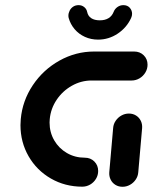

<svg xmlns="http://www.w3.org/2000/svg" viewBox="-20 -716 586 736"><path d="M356.3 -60.7Q356.3 -44.4 348 -30.6Q339.6 -16.7 325.6 -8.5Q311.5 -0.4 295.6 -0.4Q229.3 -0.4 175 -31.7Q120.7 -63 89.6 -117Q58.5 -171.1 58.5 -236.3Q58.5 -247.8 59.6 -259.3Q65.9 -329.6 105.7 -389.3Q145.6 -448.9 208 -483.7Q270.4 -518.5 340.7 -518.5H494.4Q516.3 -518.5 530.9 -504.1Q545.6 -489.6 545.6 -468.1Q545.6 -451.9 537.2 -438Q528.9 -424.1 514.8 -415.7Q500.7 -407.4 484.8 -407.4H331.1Q291.1 -407.4 255.6 -387.4Q220 -367.4 197.2 -333.5Q174.4 -299.6 170.7 -259.3Q170 -250.4 170 -246.3Q170 -208.9 187.8 -178.1Q205.6 -147.4 236.5 -129.4Q267.4 -111.5 305.2 -111.5Q327 -111.5 341.7 -96.9Q356.3 -82.2 356.3 -60.7ZM449.6 0Q434.4 0 422.4 -7.4Q410.4 -14.8 404.1 -27.6Q397.8 -40.4 398.9 -55.6L413.7 -225.2Q414.8 -240.4 423.5 -253.1Q432.2 -265.9 445.6 -273.3Q458.9 -280.7 474.1 -280.7Q489.3 -280.7 501.3 -273.3Q513.3 -265.9 519.6 -253.1Q525.9 -240.4 524.8 -225.2L510 -55.6Q508.9 -40.4 500.2 -27.6Q491.5 -14.8 478.1 -7.4Q464.8 0 449.6 0ZM243.3 -647Q242.2 -651.1 242.2 -655.9Q242.2 -665.6 246.9 -675Q251.5 -684.4 260.4 -690.4Q269.3 -696.3 281.5 -696.3Q293.7 -696.3 302.8 -688.9Q311.9 -681.5 314.1 -670.4Q317.4 -654.4 329.8 -646.3Q342.2 -638.1 362.6 -638.1Q382.6 -638.1 395.9 -646.3Q409.3 -654.4 415.6 -670.4Q420 -681.9 430.2 -689.1Q440.4 -696.3 452.6 -696.3Q468.5 -696.3 477.4 -686.3Q486.3 -676.3 486.3 -663Q486.3 -655.2 482.6 -647Q465.6 -610 431.1 -587Q396.7 -564.1 355.9 -564.1Q328.9 -564.1 305.6 -574.6Q282.2 -585.2 266.1 -604.1Q250 -623 243.3 -647Z"/></svg>

Font: 26F Galaxy Sans Black
Style: Italic
Weight: 900
Italic angle: -5°
Designer: C₂₉H₂₅N₃O₅
Version: Version 1.200